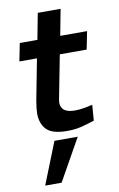

<svg xmlns="http://www.w3.org/2000/svg" viewBox="-97 -671 616 994"><g transform="rotate(-10 211.0 -174.0)"><path d="M37.5 0ZM277.5 -86.2Q203.8 -86.2 203.8 -140Q203.8 -147.5 206.2 -160L250 -386.2H391.2L410 -480H268.8L295 -617.5H175L148.8 -480H56.2L37.5 -386.2H130L88.8 -172.5Q81.2 -127.5 81.2 -105Q81.2 -51.2 111.2 -20Q141.2 11.2 218.8 11.2Q258.8 11.2 290.6 3.8Q322.5 -3.8 363.8 -17.5L370 -100Q315 -86.2 277.5 -86.2ZM57.5 270H143.8L267.5 50H145Z"/></g></svg>

Font: Cambay
Style: Bold Italic
Weight: 700
Italic angle: -11°
Designer: Pooja Saxena
Foundry: Pooja Saxena
Version: Version 1.006;PS 001.006;hotconv 1.0.70;makeotf.lib2.5.58329